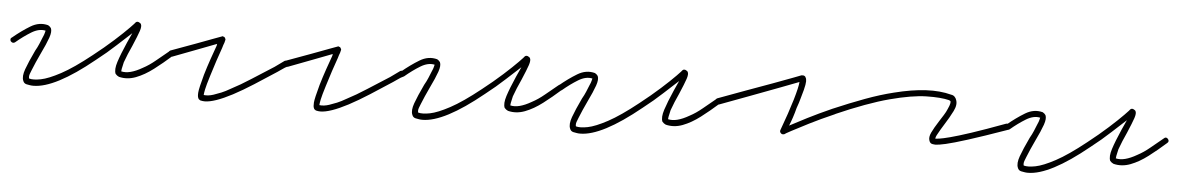

<svg xmlns="http://www.w3.org/2000/svg" viewBox="-36 -443 3957 645"><g transform="rotate(5 1943.0 -121.0)"><path d="M80 8Q73 8 68 7Q63 6 57 5Q48 3 45 -6Q39 -20 48 -45Q57 -70 76 -110Q83 -122 88 -134Q93 -146 97 -156Q102 -167 103 -172Q104 -177 105 -180Q83 -185 57.5 -169.5Q32 -154 6 -132Q-1 -127 -8 -134Q-10 -136 -10 -140.5Q-10 -145 -6 -147Q24 -172 53 -189.5Q82 -207 112 -199Q119 -195 122 -190Q127 -179 119.5 -157.5Q112 -136 95 -101Q88 -86 81.5 -71.5Q75 -57 70 -44Q63 -28 63 -22Q63 -16 64 -15Q78 -11 103.5 -16Q129 -21 170 -43Q211 -65 270 -112Q307 -141 337.5 -168.5Q368 -196 386 -214.5Q404 -233 404 -234Q408 -238 414 -236Q416 -235 418.5 -233.5Q421 -232 422 -230Q426 -223 420.5 -206.5Q415 -190 400 -155Q393 -140 387 -125.5Q381 -111 376 -97Q372 -81 371 -74.5Q370 -68 370 -66Q398 -59 441 -84Q462 -95 483 -112.5Q504 -130 525 -147Q532 -154 539 -146Q545 -138 537 -132Q509 -107 479.5 -84.5Q450 -62 421 -51Q392 -40 364 -47Q357 -50 352 -56Q346 -70 354.5 -96.5Q363 -123 381 -164Q385 -172 388.5 -180.5Q392 -189 396 -197Q377 -180 347.5 -152.5Q318 -125 282 -97Q153 8 80 8Z M658 10Q651 10 643 8Q637 5 636 1Q633 -4 634 -18Q635 -32 648 -79Q656 -106 665.5 -133.5Q675 -161 682 -180Q682 -182 682.5 -183.5Q683 -185 683 -186Q661 -178 621.5 -162.5Q582 -147 536 -130Q525 -128 522 -136Q520 -145 528 -150Q572 -166 610 -180Q648 -194 671.5 -203Q695 -212 696 -212Q697 -212 698.5 -213Q700 -214 702 -212Q706 -212 708 -207Q710 -205 709.5 -202Q709 -199 707 -192Q705 -188 704 -184Q703 -180 701 -174Q694 -155 685.5 -129Q677 -103 669 -77Q659 -45 656 -30.5Q653 -16 653 -11Q668 -9 686 -15Q698 -19 711.5 -24.5Q725 -30 742 -40Q773 -56 808.5 -79Q844 -102 882 -126Q890 -132 898 -137.5Q906 -143 914 -149Q918 -151 922.5 -150Q927 -149 928 -145Q935 -138 926 -131Q917 -127 909 -121Q901 -115 893 -110Q855 -85 819 -62Q783 -39 751 -22Q690 10 658 10Z M1048 10Q1041 10 1033 8Q1027 5 1026 1Q1023 -4 1024 -18Q1025 -32 1038 -79Q1046 -106 1055.5 -133.5Q1065 -161 1072 -180Q1072 -182 1072.5 -183.5Q1073 -185 1073 -186Q1051 -178 1011.5 -162.5Q972 -147 926 -130Q915 -128 912 -136Q910 -145 918 -150Q962 -166 1000 -180Q1038 -194 1061.5 -203Q1085 -212 1086 -212Q1087 -212 1088.5 -213Q1090 -214 1092 -212Q1096 -212 1098 -207Q1100 -205 1099.5 -202Q1099 -199 1097 -192Q1095 -188 1094 -184Q1093 -180 1091 -174Q1084 -155 1075.5 -129Q1067 -103 1059 -77Q1049 -45 1046 -30.5Q1043 -16 1043 -11Q1058 -9 1076 -15Q1088 -19 1101.5 -24.5Q1115 -30 1132 -40Q1163 -56 1198.5 -79Q1234 -102 1272 -126Q1280 -132 1288 -137.5Q1296 -143 1304 -149Q1308 -151 1312.5 -150Q1317 -149 1318 -145Q1325 -138 1316 -131Q1307 -127 1299 -121Q1291 -115 1283 -110Q1245 -85 1209 -62Q1173 -39 1141 -22Q1080 10 1048 10Z M1392 8Q1385 8 1380 7Q1375 6 1369 5Q1360 3 1357 -6Q1351 -20 1360 -45Q1369 -70 1388 -110Q1395 -122 1400 -134Q1405 -146 1409 -156Q1414 -167 1415 -172Q1416 -177 1417 -180Q1395 -185 1369.5 -169.5Q1344 -154 1318 -132Q1311 -127 1304 -134Q1302 -136 1302 -140.5Q1302 -145 1306 -147Q1336 -172 1365 -189.5Q1394 -207 1424 -199Q1431 -195 1434 -190Q1439 -179 1431.5 -157.5Q1424 -136 1407 -101Q1400 -86 1393.5 -71.5Q1387 -57 1382 -44Q1375 -28 1375 -22Q1375 -16 1376 -15Q1390 -11 1415.5 -16Q1441 -21 1482 -43Q1523 -65 1582 -112Q1619 -141 1649.5 -168.5Q1680 -196 1698 -214.5Q1716 -233 1716 -234Q1720 -238 1726 -236Q1728 -235 1730.5 -233.5Q1733 -232 1734 -230Q1738 -223 1732.5 -206.5Q1727 -190 1712 -155Q1705 -140 1699 -125.5Q1693 -111 1688 -97Q1684 -81 1683 -74.5Q1682 -68 1682 -66Q1710 -59 1753 -84Q1774 -95 1795 -112.5Q1816 -130 1837 -147Q1844 -154 1851 -146Q1857 -138 1849 -132Q1821 -107 1791.5 -84.5Q1762 -62 1733 -51Q1704 -40 1676 -47Q1669 -50 1664 -56Q1658 -70 1666.5 -96.5Q1675 -123 1693 -164Q1697 -172 1700.5 -180.5Q1704 -189 1708 -197Q1689 -180 1659.5 -152.5Q1630 -125 1594 -97Q1465 8 1392 8Z M1924 8Q1917 8 1912 7Q1907 6 1901 5Q1892 3 1889 -6Q1883 -20 1892 -45Q1901 -70 1920 -110Q1927 -122 1932 -134Q1937 -146 1941 -156Q1946 -167 1947 -172Q1948 -177 1949 -180Q1927 -185 1901.5 -169.5Q1876 -154 1850 -132Q1843 -127 1836 -134Q1834 -136 1834 -140.5Q1834 -145 1838 -147Q1868 -172 1897 -189.5Q1926 -207 1956 -199Q1963 -195 1966 -190Q1971 -179 1963.5 -157.5Q1956 -136 1939 -101Q1932 -86 1925.5 -71.5Q1919 -57 1914 -44Q1907 -28 1907 -22Q1907 -16 1908 -15Q1922 -11 1947.5 -16Q1973 -21 2014 -43Q2055 -65 2114 -112Q2151 -141 2181.5 -168.5Q2212 -196 2230 -214.5Q2248 -233 2248 -234Q2252 -238 2258 -236Q2260 -235 2262.5 -233.5Q2265 -232 2266 -230Q2270 -223 2264.5 -206.5Q2259 -190 2244 -155Q2237 -140 2231 -125.5Q2225 -111 2220 -97Q2216 -81 2215 -74.5Q2214 -68 2214 -66Q2242 -59 2285 -84Q2306 -95 2327 -112.5Q2348 -130 2369 -147Q2376 -154 2383 -146Q2389 -138 2381 -132Q2353 -107 2323.5 -84.5Q2294 -62 2265 -51Q2236 -40 2208 -47Q2201 -50 2196 -56Q2190 -70 2198.5 -96.5Q2207 -123 2225 -164Q2229 -172 2232.5 -180.5Q2236 -189 2240 -197Q2221 -180 2191.5 -152.5Q2162 -125 2126 -97Q1997 8 1924 8Z M2603 -49Q2599 -49 2597 -51Q2591 -56 2593 -62Q2616 -124 2629 -168Q2642 -212 2643 -229Q2625 -222 2581.5 -205.5Q2538 -189 2484.5 -169Q2431 -149 2380 -130Q2369 -128 2366 -136Q2364 -145 2372 -150Q2417 -167 2465.5 -184.5Q2514 -202 2555 -217Q2596 -232 2622 -242Q2648 -252 2648 -252H2655Q2661 -250 2662 -246Q2665 -242 2665 -233Q2665 -224 2660 -204Q2656 -191 2652 -175.5Q2648 -160 2641 -141Q2637 -125 2631.5 -108.5Q2626 -92 2621 -80Q2643 -92 2679.5 -110.5Q2716 -129 2761 -149Q2770 -153 2775 -144Q2777 -140 2775.5 -136Q2774 -132 2770 -131Q2724 -111 2687.5 -92.5Q2651 -74 2629.5 -62.5Q2608 -51 2608 -50Q2607 -50 2606 -49.5Q2605 -49 2603 -49Z M3116 -59Q3113 -59 3111 -59.5Q3109 -60 3107 -60Q3098 -61 3095 -71Q3091 -82 3098.5 -98Q3106 -114 3122 -139Q3129 -150 3136 -161Q3143 -172 3147 -182Q3153 -195 3154 -201Q3155 -207 3154 -209Q3154 -209 3152.5 -210Q3151 -211 3149 -212Q3121 -219 3072.5 -218Q3024 -217 2950 -197.5Q2876 -178 2769 -131Q2765 -130 2761 -131Q2757 -132 2756 -136Q2752 -145 2761 -149Q2817 -173 2867 -191.5Q2917 -210 2962 -221Q3080 -251 3154 -231Q3162 -230 3166.5 -225Q3171 -220 3172 -216Q3179 -200 3167.5 -177Q3156 -154 3140 -129Q3134 -119 3129 -111Q3124 -103 3120 -95Q3116 -88 3115 -84.5Q3114 -81 3114 -79Q3117 -79 3128 -80.5Q3139 -82 3164 -88.5Q3189 -95 3233 -109.5Q3277 -124 3347 -150Q3358 -152 3361 -144Q3363 -133 3355 -130Q3273 -101 3224 -85.5Q3175 -70 3150.5 -64.5Q3126 -59 3116 -59Z M3434 8Q3427 8 3422 7Q3417 6 3411 5Q3402 3 3399 -6Q3393 -20 3402 -45Q3411 -70 3430 -110Q3437 -122 3442 -134Q3447 -146 3451 -156Q3456 -167 3457 -172Q3458 -177 3459 -180Q3437 -185 3411.5 -169.5Q3386 -154 3360 -132Q3353 -127 3346 -134Q3344 -136 3344 -140.5Q3344 -145 3348 -147Q3378 -172 3407 -189.5Q3436 -207 3466 -199Q3473 -195 3476 -190Q3481 -179 3473.5 -157.5Q3466 -136 3449 -101Q3442 -86 3435.5 -71.5Q3429 -57 3424 -44Q3417 -28 3417 -22Q3417 -16 3418 -15Q3432 -11 3457.5 -16Q3483 -21 3524 -43Q3565 -65 3624 -112Q3661 -141 3691.5 -168.5Q3722 -196 3740 -214.5Q3758 -233 3758 -234Q3762 -238 3768 -236Q3770 -235 3772.5 -233.5Q3775 -232 3776 -230Q3780 -223 3774.5 -206.5Q3769 -190 3754 -155Q3747 -140 3741 -125.5Q3735 -111 3730 -97Q3726 -81 3725 -74.5Q3724 -68 3724 -66Q3752 -59 3795 -84Q3816 -95 3837 -112.5Q3858 -130 3879 -147Q3886 -154 3893 -146Q3899 -138 3891 -132Q3863 -107 3833.5 -84.5Q3804 -62 3775 -51Q3746 -40 3718 -47Q3711 -50 3706 -56Q3700 -70 3708.5 -96.5Q3717 -123 3735 -164Q3739 -172 3742.5 -180.5Q3746 -189 3750 -197Q3731 -180 3701.5 -152.5Q3672 -125 3636 -97Q3507 8 3434 8Z"/></g></svg>

Font: Redacted Script Light
Style: Regular
Weight: 300
Designer: Christian Naths
Foundry: Christian Naths
Version: Version 1.001; ttfautohint (v1.8.3)